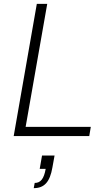

<svg xmlns="http://www.w3.org/2000/svg" viewBox="-20 -706 536 996"><path d="M51 0H443L451 -48H113L225 -686H171ZM155 270C210 270 239 238 252 162L263 101H198L186 170H217C208 221 191 243 160 243Z"/></svg>

Font: Archivo Thin
Style: Italic
Weight: 100
Italic angle: -10°
Designer: Hector Gatti
Foundry: Omnibus-Type
Version: Version 2.001